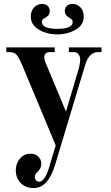

<svg xmlns="http://www.w3.org/2000/svg" viewBox="-20 -714 564 972"><path d="M12 -450H27C43.7 -450 55.8 -445.7 63.5 -437C71.2 -428.3 79.7 -413.3 89 -392L262 22L229 132C225 145.3 221.2 156.3 217.5 165C213.8 173.7 208.5 182.7 201.5 192C194.5 201.3 187 206 179 206C171.7 206 166 203.5 162 198.5C158 193.5 156 188 156 182C156 172.7 160.7 164 170 156C182.7 144.7 189 130.7 189 114C189 100 183.8 88.2 173.5 78.5C163.2 68.8 150 64 134 64C112.7 64 95 72.3 81 89C67 105.7 60 125 60 147C60 174.3 68.3 196.3 85 213C101.7 229.7 123.7 238 151 238C199.7 238 236 197.7 260 117L412 -388C418 -408 426.5 -423.3 437.5 -434C448.5 -444.7 460 -450 472 -450H494V-474H329V-450H355C365 -450 372.7 -446.2 378 -438.5C383.3 -430.8 386 -422 386 -412C386 -401.3 383.7 -386.7 379 -368L314 -149L211 -396C206.3 -407.3 204 -416.7 204 -424C204 -432 206.5 -438.3 211.5 -443C216.5 -447.7 222 -450 228 -450H257V-474H12ZM136 -630C136 -602 149.5 -580 176.5 -564C203.5 -548 234.7 -540 270 -540C305.3 -540 336.5 -548 363.5 -564C390.5 -580 404 -602 404 -630C404 -649.3 398.5 -664.8 387.5 -676.5C376.5 -688.2 363 -694 347 -694C334.3 -694 324.7 -690.5 318 -683.5C311.3 -676.5 308 -668 308 -658C308 -644 314.7 -633.3 328 -626C334.7 -622 339.7 -618.5 343 -615.5C346.3 -612.5 348 -608.3 348 -603C348 -579.7 322 -568 270 -568C218 -568 192 -579.7 192 -603C192 -606.3 193 -609.7 195 -613C197 -616.3 199.3 -618.7 202 -620L212 -626C225.3 -633.3 232 -644 232 -658C232 -668 228.7 -676.5 222 -683.5C215.3 -690.5 205.7 -694 193 -694C177 -694 163.5 -688.2 152.5 -676.5C141.5 -664.8 136 -649.3 136 -630Z"/></svg>

Font: Km Standard TT
Style: Bold
Weight: 700
Designer: Alexey Kryukov <alexios@thessalonica.org.ru>
Version: Version 2.0.2